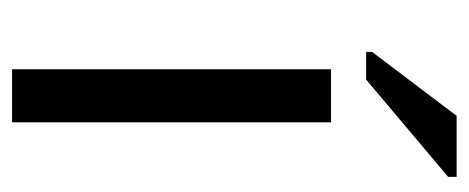

<svg xmlns="http://www.w3.org/2000/svg" viewBox="-249 -527 776 318"><g transform="rotate(90 139.0 -368.0)"><path d="M94.7 0V-528.3H182.6V0ZM65.9 -586.4V-596.2L171.9 -736.3H272.9V-722.2L111.8 -586.4Z"/></g></svg>

Font: TypoPRO Liberation Sans
Style: Regular
Weight: 400
Designer: Steve Matteson
Foundry: Ascender Corporation
Version: Version 2.00.1